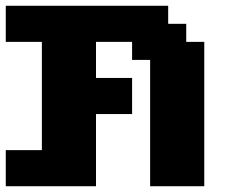

<svg xmlns="http://www.w3.org/2000/svg" viewBox="-20 -645 852 665"><path d="M500 0H687.5V-500H625V-562.5H562.5V-625H0V-500H125V-125H0V0H312.5V-250H437.5V-375H312.5V-500H437.5V-437.5H500Z"/></svg>

Font: Faithful 32x
Style: Semibold
Weight: 400
Foundry: Faithful Resource Pack
Version: Version 1.0; January 27, 2023